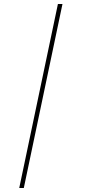

<svg xmlns="http://www.w3.org/2000/svg" viewBox="-20 -735 432 968"><path d="M77 213 272 -715H295L100 213Z"/></svg>

Font: Elsie
Style: Regular
Weight: 400
Designer: Alejandro Inler
Foundry: Alejandro Inler
Version: 1.002